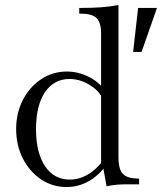

<svg xmlns="http://www.w3.org/2000/svg" viewBox="-20 -742 652 773"><path d="M248 11Q191 11 145 -20Q99 -51 72 -104Q45 -157 45 -222Q45 -287 72 -339.5Q99 -392 145.5 -423Q192 -454 249 -454Q294 -454 335.5 -433.5Q377 -413 403 -378L394 -344Q378 -378 339.5 -401Q301 -424 260 -424Q197 -424 161 -370.5Q125 -317 125 -222Q125 -128 161 -73.5Q197 -19 261 -19Q298 -19 331.5 -38Q365 -57 393 -93L407 -76Q376 -34 335.5 -11.5Q295 11 248 11ZM409 8 395 -70 387 -83V-606Q387 -651 369 -669Q351 -687 306 -687H299V-710Q349 -710 385.5 -712.5Q422 -715 457 -722V-109Q457 -60 475 -41.5Q493 -23 540 -23V0H499Q471 0 451.5 1.5Q432 3 409 8ZM516 -533 536 -710H612L550 -533Z"/></svg>

Font: Baskervville SC
Style: Regular
Weight: 400
Designer: Alexis Faudot, Rémi Forte, Morgane Pierson, Rafael Ribas, Tanguy Vanlaeys, Rosalie Wagner, Thomas Huot-Marchand
Foundry: ANRT
Version: Version 1.100